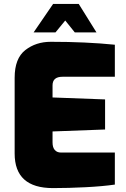

<svg xmlns="http://www.w3.org/2000/svg" viewBox="-20 -957 644 983"><path d="M55 -171V-559Q55 -658 109.5 -700.5Q164 -743 240 -743Q420 -743 568 -728V-564H300Q249 -564 249 -520V-458L518 -448V-294L249 -284V-228Q249 -202 260.5 -189Q272 -176 292 -176H568V-12Q506 -3 418.5 1.5Q331 6 251 6Q55 6 55 -171ZM252 -937H383L474 -791H363L314 -852L264 -791H152Z"/></svg>

Font: Exo Black
Style: Regular
Weight: 900
Designer: Natanael Gama
Foundry: Natanael Gama
Version: Version 1.500; ttfautohint (v1.6)